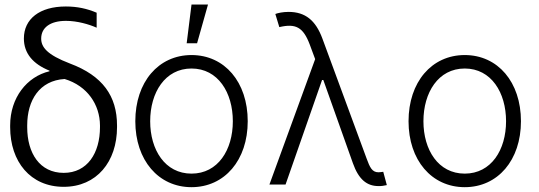

<svg xmlns="http://www.w3.org/2000/svg" viewBox="-20 -788 2300 820"><path d="M82 -623.6C82 -560.4 120.7 -514.6 191.4 -486.2V-483.7C94.5 -460.6 23.4 -370.4 23.4 -252.5V-244.7C23.4 -98 109.7 9.9 252.1 9.9C393.1 9.9 479.8 -97.7 479.8 -244.7V-252.1C479.8 -377.8 418.3 -464.5 278.8 -516.7C180.4 -554.3 155.9 -587 155.9 -623.2C155.9 -669.4 193.5 -698.9 261.7 -698.9C309.7 -698.9 360.1 -684.3 392.8 -669.7V-733.7C351.6 -751.1 310.7 -760.3 261 -760.3C149.1 -760.3 82 -707 82 -623.6ZM96.2 -252.5C96.2 -360.1 148.8 -444.2 256 -450.6C353.3 -421.2 406.6 -340.9 407 -252.1V-244.7C407 -134.6 353.3 -49.7 252.1 -49.7C149.5 -49.7 96.2 -134.2 96.2 -244.7Z M797.9 11.4C939.3 11.4 1038 -104 1038 -270.2C1038 -437.5 939.3 -552.9 797.9 -552.9C656.6 -552.9 557.9 -437.5 557.9 -270.2C557.9 -104 656.6 11.4 797.9 11.4ZM797.9 -46.5C684.7 -46.5 621.4 -148.1 621.4 -270.2C621.4 -392.4 684.7 -495.4 797.9 -495.4C911.2 -495.4 974.4 -392.4 974.4 -270.2C974.4 -148.1 911.2 -46.5 797.9 -46.5ZM777.3 -603.3H821.7L868.3 -768.5H797.9Z M1596.2 6.7C1608 7.1 1620 5.3 1632.1 2.5L1616.8 -54.3C1611.2 -53.6 1601.9 -52.2 1596.2 -52.2C1568.9 -52.2 1559.3 -73.9 1545.8 -110.8L1357.2 -622.5C1328.1 -701.7 1283.7 -736.9 1212.7 -737.2C1188.6 -737.2 1166.9 -732.6 1155.9 -728.3L1172.9 -672.2C1242.9 -688.6 1274.9 -672.2 1302.9 -597.7L1326 -535.5L1130.7 0H1199.6L1355.5 -446.4H1360.8L1487.2 -90.9C1511.7 -21.7 1546.9 6.7 1596.2 6.7Z M1964.8 11.4C2106.2 11.4 2204.9 -104 2204.9 -270.2C2204.9 -437.5 2106.2 -552.9 1964.8 -552.9C1823.5 -552.9 1724.8 -437.5 1724.8 -270.2C1724.8 -104 1823.5 11.4 1964.8 11.4ZM1964.8 -46.5C1851.6 -46.5 1788.4 -148.1 1788.4 -270.2C1788.4 -392.4 1851.6 -495.4 1964.8 -495.4C2078.1 -495.4 2141.3 -392.4 2141.3 -270.2C2141.3 -148.1 2078.1 -46.5 1964.8 -46.5Z"/></svg>

Font: Karasuma Gothic
Style: Light
Weight: 300
Designer: Rasmus Andersson / Ryoko Nishizuka
Foundry: rsms
Version: Version 1.00